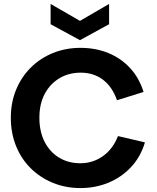

<svg xmlns="http://www.w3.org/2000/svg" viewBox="-20 -948 797 975"><path d="M534 -928V-825L386 -744L237 -825V-928L386 -842ZM389 7Q313 7 248.5 -19.5Q184 -46 136 -93.5Q88 -141 61.5 -206.5Q35 -272 35 -350Q35 -428 62 -493Q89 -558 137 -605.5Q185 -653 249.5 -679Q314 -705 389 -705Q466 -705 530.5 -678.5Q595 -652 641 -602Q687 -552 709 -481L574 -439Q550 -508 502.5 -543.5Q455 -579 390 -579Q329 -579 281.5 -550.5Q234 -522 207 -471Q180 -420 180 -350Q180 -280 206.5 -228Q233 -176 280 -147.5Q327 -119 388 -119Q452 -119 503 -155.5Q554 -192 579 -257L716 -225Q694 -151 645 -99Q596 -47 530 -20Q464 7 389 7Z"/></svg>

Font: Parkinsans SemiBold
Style: Regular
Weight: 600
Designer: Red Stone, Indian Type Foundry
Foundry: Indian Type Foundry
Version: Version 1.000